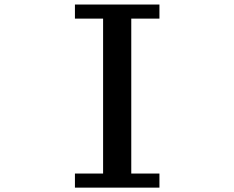

<svg xmlns="http://www.w3.org/2000/svg" viewBox="-20 -817 1040 852"><path d="M312.5 15.6V-46.9H437.5V-734.4H312.5V-796.9H687.5V-734.4H562.5V-46.9H687.5V15.6Z"/></svg>

Font: KH Dot Dougenzaka 16
Style: Regular
Weight: 400
Designer: Original version for X68000 by Keitarou Hiraki (http://hp.vector.co.jp/authors/VA000874/) / TrueType conversion by Homem
Version: Version 1.00.20150527